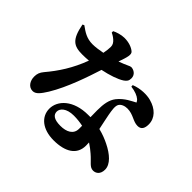

<svg xmlns="http://www.w3.org/2000/svg" viewBox="-196 -1074 1392 1392"><g transform="rotate(45 500.0 -377.5)"><path d="M255 -784C263 -780 280 -772 297 -757C314 -742 324 -727 324 -706C324 -685 321 -662 316 -637C284 -631 247 -625 217 -625C155 -625 119 -651 77 -681L64 -675C89 -544 129 -520 217 -520C237 -520 259 -521 282 -523C238 -404 178 -313 111 -234C90 -209 83 -189 83 -160C83 -118 107 -78 149 -78C182 -78 205 -110 236 -159C308 -277 362 -440 394 -540C462 -554 526 -575 562 -599C582 -613 591 -625 591 -650C591 -690 556 -707 532 -707C520 -707 498 -691 438 -670C462 -738 473 -774 452 -790C430 -808 394 -822 348 -822C316 -822 275 -809 255 -798ZM581 -123C581 -66 532 -42 470 -42C402 -42 378 -65 378 -97C378 -127 410 -164 487 -164C521 -164 553 -160 581 -154C581 -142 581 -132 581 -123ZM633 -607C675 -602 708 -589 727 -572C733 -566 738 -559 741 -552C711 -535 658 -514 616 -461C588 -425 579 -377 579 -311C579 -290 579 -265 580 -241C572 -241 565 -241 557 -241C404 -241 325 -157 325 -74C325 8 395 67 509 67C630 67 703 20 703 -72C703 -82 703 -93 702 -104C728 -87 750 -70 768 -54C816 -13 831 20 867 20C894 20 924 2 924 -47C924 -102 868 -150 797 -185C767 -200 731 -215 686 -226C676 -275 666 -319 661 -347C654 -387 648 -423 659 -444C670 -465 699 -475 725 -475C787 -475 818 -437 866 -437C904 -437 916 -465 916 -503C916 -567 868 -615 796 -634C755 -645 693 -646 632 -622Z"/></g></svg>

Font: Noto Serif KR Black
Style: Regular
Weight: 900
Version: Version 1.001;PS 1.001;hotconv 16.6.54;makeotf.lib2.5.65590